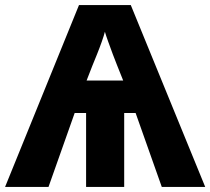

<svg xmlns="http://www.w3.org/2000/svg" viewBox="-22 -736 828 756"><path d="M493 -716 786 0H615L512 -291H467V0H317V-291H272L169 0H-2L289 -716ZM391 -611Q388 -598 379 -572.5Q370 -547 359.5 -521Q349 -495 342 -478L319 -419H463L439 -479Q432 -496 422.5 -521.5Q413 -547 404 -572Q395 -597 391 -611Z"/></svg>

Font: Noto Sans ExtraBold
Style: Regular
Weight: 800
Designer: Monotype Design Team
Foundry: Monotype Imaging Inc.
Version: Version 2.007